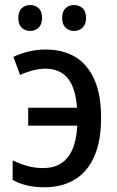

<svg xmlns="http://www.w3.org/2000/svg" viewBox="-20 -749 476 778"><path d="M159.2 9.8Q120.6 9.8 88.9 2.2Q57.1 -5.4 31.2 -20V-99.1Q59.6 -85.4 90.1 -76.7Q120.6 -67.9 154.8 -67.9Q196.8 -67.9 226.6 -86.4Q256.3 -105 273.2 -143.1Q290 -181.2 293 -239.7H94.2V-312.5H292Q286.6 -392.1 254.9 -431.4Q223.1 -470.7 163.6 -470.7Q138.7 -470.7 110.6 -463.1Q82.5 -455.6 61.5 -445.3L34.2 -518.6Q61.5 -531.7 95.5 -540Q129.4 -548.3 165.5 -548.3Q234.4 -548.3 284.4 -518.6Q334.5 -488.8 362.1 -427.5Q389.6 -366.2 389.6 -271Q389.6 -178.2 362.3 -115.7Q335 -53.2 283.4 -21.7Q231.9 9.8 159.2 9.8ZM54.2 -676.3Q54.2 -703.1 68.1 -715.8Q82 -728.5 102.1 -728.5Q122.6 -728.5 136.5 -715.8Q150.4 -703.1 150.4 -676.3Q150.4 -650.4 136.5 -637Q122.6 -623.5 102.1 -623.5Q82 -623.5 68.1 -636.7Q54.2 -649.9 54.2 -676.3ZM231.9 -676.3Q231.9 -703.1 245.8 -715.8Q259.8 -728.5 279.8 -728.5Q300.3 -728.5 314.5 -715.8Q328.6 -703.1 328.6 -676.3Q328.6 -650.4 314.5 -637Q300.3 -623.5 279.8 -623.5Q259.3 -623.5 245.6 -637Q231.9 -650.4 231.9 -676.3Z"/></svg>

Font: Open Sans SemiCondensed Medium
Style: Regular
Weight: 500
Width: 4
Designer: Monotype Design Team
Foundry: Monotype Imaging Inc.
Version: Version 3.000